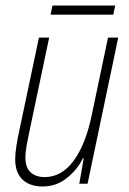

<svg xmlns="http://www.w3.org/2000/svg" viewBox="-20 -665 466 695"><path d="M134 10Q88 10 61.5 -15Q35 -40 35 -89Q35 -109 39.5 -138Q44 -167 50 -193L121 -529H158L86 -187Q81 -163 76.5 -139Q72 -115 72 -94Q72 -59 90.5 -41.5Q109 -24 142 -24Q203 -24 246.5 -83Q290 -142 312 -248L371 -529H408L297 0H267L283 -92H280Q260 -51 222 -20.5Q184 10 134 10ZM163 -612 170 -645H397L390 -612Z"/></svg>

Font: Noto Sans Condensed ExtraLight
Style: Italic
Weight: 200
Width: 3
Italic angle: -12°
Designer: Monotype Design Team
Foundry: Monotype Imaging Inc.
Version: Version 2.013; ttfautohint (v1.8.4.7-5d5b)